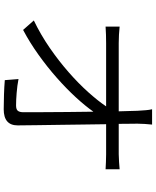

<svg xmlns="http://www.w3.org/2000/svg" viewBox="78 -897 844 1040"><g transform="rotate(90 500.0 -377.0)"><path d="M654.8 -778.8Q652.8 -759.3 651.4 -739.3Q649.9 -719.2 649.9 -699.2Q649.9 -682.6 650.4 -656.5Q650.9 -630.4 650.9 -598.1H814.9Q834 -598.1 857.9 -599.9Q881.8 -601.6 897 -603V-526.9Q879.9 -527.8 857.4 -528.8Q835 -529.8 816.9 -529.8H652.8Q653.8 -473.1 654.5 -409.2Q655.3 -345.2 656.2 -280.5Q657.2 -215.8 658 -156.7Q658.7 -97.7 659.2 -50.8Q659.2 24.9 571.8 24.9Q534.7 24.9 492.4 23.4Q450.2 22 414.1 19L408.2 -55.2Q443.8 -48.3 483.2 -45.2Q522.5 -42 550.8 -42Q572.8 -42 580.3 -51.8Q587.9 -61.5 587.9 -82Q587.9 -123.5 587.6 -185.8Q587.4 -248 586.7 -319.8Q585.9 -391.6 585 -460.9Q554.2 -417 507.1 -365.7Q460 -314.5 401.4 -262.7Q342.8 -210.9 276.6 -163.6Q210.4 -116.2 142.1 -80.1L90.8 -138.2Q168 -175.3 238.8 -224.1Q309.6 -272.9 370.4 -326.2Q431.2 -379.4 478.5 -432.1Q525.9 -484.9 556.2 -529.8H214.8Q189.5 -529.8 168.5 -529.1Q147.5 -528.3 124 -526.9V-603Q146.5 -600.6 168.5 -599.4Q190.4 -598.1 212.9 -598.1H583Q582 -630.4 581.3 -656.5Q580.6 -682.6 580.1 -699.2Q578.6 -726.6 576.9 -745.6Q575.2 -764.6 571.8 -778.8Z"/></g></svg>

Font: Shanggu Mono N
Style: Regular
Weight: 350
Designer: GuiWonder
Version: Version 1.021